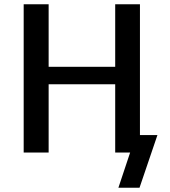

<svg xmlns="http://www.w3.org/2000/svg" viewBox="-20 -715 798 900"><path d="M91 0V-695H208V-402H520V-695H636V-82H718L634 165H535L590 0H520V-320H208V0Z"/></svg>

Font: Coval
Style: Medium
Weight: 500
Foundry: Context Ltd
Version: Version 001.000